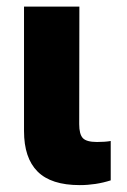

<svg xmlns="http://www.w3.org/2000/svg" viewBox="-20 -548 381 574"><path d="M217.3 -528.3 216.8 -176.8Q216.8 -147 227.5 -135.3Q238.3 -123.5 270 -123.5Q294.4 -123.5 311 -126.5V-8.8Q266.6 5.4 218.3 5.4Q132.8 5.4 92.3 -35.2Q51.8 -75.7 51.8 -156.2V-528.3Z"/></svg>

Font: Sadagaat-English
Style: Regular
Weight: 900
Designer: Ahmed alsheikh
Foundry: Ahmed alsheikh Design
Version: Version 2.137;January 17, 2018;FontCreator 11.0.0.2408 64-bi